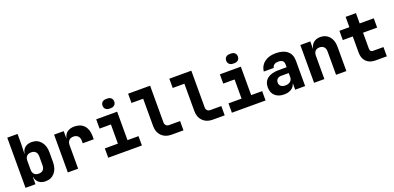

<svg xmlns="http://www.w3.org/2000/svg" viewBox="5 -1691 5391 2626"><g transform="rotate(-20 2700.0 -377.5)"><path d="M540 -345V-205Q540 -106 490 -48Q440 10 357 10Q298 10 260.5 -20Q223 -50 214 -105H211V0H66V-730H216V-580L211 -445H214Q223 -500 260.5 -530Q298 -560 357 -560Q440 -560 490 -501.5Q540 -443 540 -345ZM390 -340Q390 -383 367.5 -406.5Q345 -430 303 -430Q262 -430 239 -406.5Q216 -383 216 -340V-210Q216 -167 239 -143.5Q262 -120 303 -120Q345 -120 367.5 -143.5Q390 -167 390 -210Z M1170 -350V-305H1010V-340Q1010 -385 986 -410Q962 -435 920 -435Q878 -435 855 -410Q832 -385 832 -340V0H682V-550H822V-445H824Q837 -502 876 -531Q915 -560 978 -560Q1069 -560 1119.5 -505Q1170 -450 1170 -350Z M1515 -625Q1481 -625 1460.5 -644.5Q1440 -664 1440 -695Q1440 -727 1460.5 -746Q1481 -765 1515 -765H1535Q1569 -765 1589.5 -746Q1610 -727 1610 -695Q1610 -663 1589.5 -644Q1569 -625 1534 -625ZM1760 0H1270V-136H1460V-415H1295V-550H1600V-136H1760Z M2190 0Q2102 0 2048.5 -53.5Q1995 -107 1995 -195V-595H1825V-730H2145V-195Q2145 -168 2161.5 -151.5Q2178 -135 2205 -135H2365V0Z M2790 0Q2702 0 2648.5 -53.5Q2595 -107 2595 -195V-595H2425V-730H2745V-195Q2745 -168 2761.5 -151.5Q2778 -135 2805 -135H2965V0Z M3315 -625Q3281 -625 3260.5 -644.5Q3240 -664 3240 -695Q3240 -727 3260.5 -746Q3281 -765 3315 -765H3335Q3369 -765 3389.5 -746Q3410 -727 3410 -695Q3410 -663 3389.5 -644Q3369 -625 3334 -625ZM3560 0H3070V-136H3260V-415H3095V-550H3400V-136H3560Z M4136 -370V0H3991V-90H3988Q3976 -43 3933.5 -16.5Q3891 10 3829 10Q3746 10 3697.5 -35Q3649 -80 3649 -157Q3649 -240 3706.5 -284.5Q3764 -329 3872 -329H3986V-370Q3986 -440 3904 -440Q3867 -440 3845 -424.5Q3823 -409 3817 -380H3672Q3681 -463 3744.5 -511.5Q3808 -560 3908 -560Q4018 -560 4077 -510.5Q4136 -461 4136 -370ZM3986 -185V-244H3875Q3840 -244 3819.5 -224.5Q3799 -205 3799 -173Q3799 -139 3822 -119.5Q3845 -100 3885 -100Q3931 -100 3958.5 -123Q3986 -146 3986 -185Z M4736 -355V0H4586V-340Q4586 -383 4563.5 -406.5Q4541 -430 4500 -430Q4460 -430 4438 -406.5Q4416 -383 4416 -340V0H4266V-550H4411V-445H4414Q4424 -499 4462 -529.5Q4500 -560 4559 -560Q4639 -560 4687.5 -504Q4736 -448 4736 -355Z M5160 0Q5076 0 5028 -48Q4980 -96 4980 -180V-415H4835V-550H4980V-700H5130V-550H5335V-415H5130V-180Q5130 -158 5141.5 -146.5Q5153 -135 5175 -135H5325V0Z"/></g></svg>

Font: JetBrains Mono Extra Bold
Style: Regular
Weight: 800
Monospace: yes
Designer: Philipp Nurullin, Konstantin Bulenkov
Foundry: JetBrains
Version: 2.002